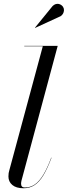

<svg xmlns="http://www.w3.org/2000/svg" viewBox="-20 -995 362 1025"><path d="M105.5 10Q66.5 10 45.8 -7.5Q25 -25 25 -53Q25 -63 26.2 -70.8Q27.5 -78.5 29.5 -85L208.5 -748H109.5V-750H288L94.5 -30Q93.5 -26 93 -21.5Q92.5 -17 92.5 -14Q92.5 6 113 6Q142 6 165.8 -10.2Q189.5 -26.5 211 -61.8Q232.5 -97 253.5 -153.5L255 -153Q233.5 -95.5 211.8 -59.5Q190 -23.5 164.5 -6.8Q139 10 105.5 10ZM167.5 -846 166.5 -847 261 -963Q269 -970.5 277.2 -973Q285.5 -975.5 293.2 -974Q301 -972.5 307.2 -968Q313.5 -963.5 317 -957.5Q322 -949.5 321.5 -939.8Q321 -930 316.2 -921.8Q311.5 -913.5 303.5 -908.5Z"/></svg>

Font: Bodoni Moda 96pt
Style: Italic
Weight: 400
Italic angle: -13°
Version: Version 2.004